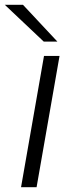

<svg xmlns="http://www.w3.org/2000/svg" viewBox="-55 -783 302 803"><path d="M98 0H33L129 -549H194ZM41 -763 185 -609H128L-35 -763Z"/></svg>

Font: Open Sauce Sans Light Italic
Style: Regular
Weight: 300
Italic angle: -10°
Designer: Alfredo Marco Pradil
Foundry: Creative Sauce Fz LLC
Version: Version 1.477